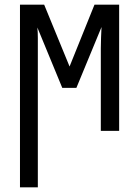

<svg xmlns="http://www.w3.org/2000/svg" viewBox="-20 -557 591 817"><path d="M65 240V-537H168L276 -274L382 -537H487V0H409V-351Q409 -371 410 -397Q411 -423 412 -442L305 -183H245L139 -440Q141 -421 141 -395Q141 -369 141 -347V240Z"/></svg>

Font: Noto Sans ExtraCondensed
Style: Regular
Weight: 400
Width: 2
Designer: Monotype Design Team
Foundry: Monotype Imaging Inc.
Version: Version 2.013; ttfautohint (v1.8.4.7-5d5b)